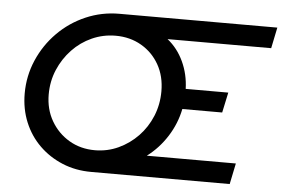

<svg xmlns="http://www.w3.org/2000/svg" viewBox="-50 -770 1235 840"><g transform="rotate(5 567.5 -350.0)"><path d="M379 0Q310 0 252 -24Q194 -48 150.5 -90.5Q107 -133 83 -191Q59 -249 59 -317Q59 -394 89 -463.5Q119 -533 172 -586.5Q225 -640 294.5 -670Q364 -700 441 -700H1135L1116 -608H661Q706 -572 731.5 -517Q757 -462 759 -398H946L927 -309H752Q739 -244 703 -187.5Q667 -131 615 -92H1006L987 0ZM386 -96Q441 -96 489.5 -118.5Q538 -141 575 -179.5Q612 -218 633 -269Q654 -320 654 -378Q654 -444 625.5 -494.5Q597 -545 547 -574Q497 -603 434 -603Q379 -603 330 -581Q281 -559 244 -520Q207 -481 185.5 -430.5Q164 -380 164 -322Q164 -257 193.5 -206Q223 -155 273 -125.5Q323 -96 386 -96Z"/></g></svg>

Font: Red Hat Display SemiBold
Style: Italic
Weight: 600
Italic angle: -12°
Designer: Pentagram, MCKL
Foundry: Pentagram, MCKL
Version: Version 1.023